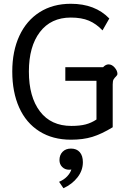

<svg xmlns="http://www.w3.org/2000/svg" viewBox="-20 -730 687 1017"><path d="M45 0ZM45 -351Q45 -459 82.5 -540Q120 -621 190 -665.5Q260 -710 355 -710Q484 -710 559 -632L523 -569Q490 -604 451 -620.5Q412 -637 355 -637Q250 -637 191.5 -560.5Q133 -484 133 -351Q133 -217 191.5 -140Q250 -63 358 -63Q403 -63 433.5 -71Q464 -79 491 -97V-302H326V-374H526Q540 -389 555 -389Q573 -389 587.5 -372Q602 -355 602 -339Q602 -332 594.5 -325Q587 -318 582 -310Q577 -302 577 -283V-56Q518 -20 469 -5Q420 10 356 10Q259 10 188.5 -34.5Q118 -79 81.5 -160.5Q45 -242 45 -351ZM293 233Q319 222 335.5 204.5Q352 187 358 168Q354 169 346 169Q324 169 309.5 154.5Q295 140 295 118Q295 91 311.5 74Q328 57 356 57Q386 57 402.5 76Q419 95 419 129Q419 173 390.5 209.5Q362 246 316 267Z"/></svg>

Font: Niramit
Style: Regular
Weight: 400
Version: Version 1.000; ttfautohint (v1.6)